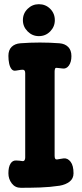

<svg xmlns="http://www.w3.org/2000/svg" viewBox="-20 -881 390 914"><path d="M79 13Q52 13 36 -8Q20 -29 20 -56Q20 -86 30 -102Q40 -118 57 -117Q66 -117 73 -116Q80 -115 88 -114Q95 -114 97.5 -119.5Q100 -125 100 -131V-533Q100 -550 87 -549Q80 -549 72.5 -547.5Q65 -546 57 -545Q43 -542 35 -552Q27 -562 23.5 -579Q20 -596 20 -615Q20 -643 35.5 -658Q51 -673 77 -675Q170 -682 263 -675Q289 -673 304.5 -657.5Q320 -642 320 -614Q320 -586 308 -569Q296 -552 277 -555Q271 -556 264.5 -556.5Q258 -557 250 -558Q244 -559 242 -553.5Q240 -548 240 -541V-139Q240 -120 252 -122Q259 -123 267 -124.5Q275 -126 283 -127Q302 -129 316 -111Q330 -93 330 -56Q330 -31 311.5 -16.5Q293 -2 264 3Q217 10 171 11.5Q125 13 79 13ZM89 -785Q89 -817 111.5 -839Q134 -861 165 -861Q197 -861 219 -839Q241 -817 241 -785Q241 -754 219 -731.5Q197 -709 165 -709Q134 -709 111.5 -731.5Q89 -754 89 -785Z"/></svg>

Font: Winky Sans SemiBold
Style: Regular
Weight: 600
Designer: Simon Atzbach
Foundry: typofactur
Version: Version 1.205